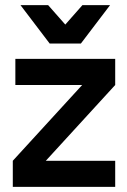

<svg xmlns="http://www.w3.org/2000/svg" viewBox="-20 -730 495 750"><path d="M40 -500H430V-398L159 -102H430V0H30V-102L301 -398H40ZM60 -710H168L235 -634L302 -710H410L296 -560H174Z"/></svg>

Font: PT Root UI Web Bold
Style: Regular
Weight: 700
Designer: Vitaly Kuzmin
Foundry: ParaType Ltd.
Version: Version 1.000W